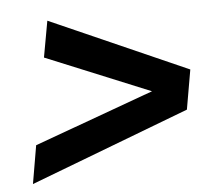

<svg xmlns="http://www.w3.org/2000/svg" viewBox="-42 -552 677 585"><g transform="rotate(-5 296.5 -259.0)"><path d="M36 -13 56 -130 422 -263 103 -394 123 -505 544 -319 523 -198Z"/></g></svg>

Font: Archivo SemiCondensed
Style: Bold Italic
Weight: 700
Width: 4
Italic angle: -10°
Designer: Hector Gatti
Foundry: Omnibus-Type
Version: Version 2.001